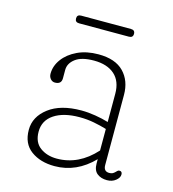

<svg xmlns="http://www.w3.org/2000/svg" viewBox="-95 -680 696 771"><g transform="rotate(15 253.0 -294.0)"><path d="M63.5 -103.5Q63.5 -158 112.8 -195.5Q162 -233 248 -233Q276.5 -233 306.5 -228Q336.5 -223 361.5 -215.5V-332.5Q361.5 -385 330.8 -412.2Q300 -439.5 245 -439.5Q193.5 -439.5 168 -420Q142.5 -400.5 142.5 -373.5V-338.5Q142.5 -313.5 115.5 -313.5Q104.5 -313.5 97 -322.2Q89.5 -331 89.5 -343.5Q89.5 -376 110.5 -404.5Q131.5 -433 169 -450.8Q206.5 -468.5 256 -468.5Q326.5 -468.5 361.5 -432.2Q396.5 -396 396.5 -337.5V-46Q396.5 -19.5 420 -19.5Q428.5 -19.5 433.8 -22.2Q439 -25 442.5 -28.5Q446.5 -32.5 450 -35.8Q453.5 -39 458 -39Q469.5 -39 469.5 -26Q469.5 -12.5 454.8 -0.8Q440 11 418.5 11Q393.5 11 377.5 -1.8Q361.5 -14.5 361.5 -43V-61Q291.5 11 200.5 11Q141.5 11 102.5 -17.5Q63.5 -46 63.5 -103.5ZM103.5 -106.5Q103.5 -62.5 132 -41.5Q160.5 -20.5 201.5 -20.5Q292.5 -20.5 361.5 -97V-186.5Q336.5 -194 308 -199.5Q279.5 -205 248 -205Q181.5 -205 142.5 -179Q103.5 -153 103.5 -106.5ZM131 -584.5Q131 -600.5 148 -600.5H355Q372 -600.5 372 -584.5Q372 -568.5 355 -568.5H148Q131 -568.5 131 -584.5Z"/></g></svg>

Font: Fraunces 9pt SuperSoft Thin
Style: Regular
Weight: 100
Version: Version 1.000;[b76b70a41]